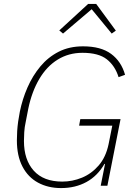

<svg xmlns="http://www.w3.org/2000/svg" viewBox="-20 -946 700 978"><path d="M493 0 515 -111H512Q477 -50 420.5 -19Q364 12 291 12Q225 12 174 -15.5Q123 -43 94.5 -97.5Q66 -152 66 -231Q66 -254 67.5 -278Q69 -302 72.5 -327Q76 -352 81 -377Q94 -441 120 -500.5Q146 -560 185.5 -607.5Q225 -655 279 -682.5Q333 -710 403 -710Q494 -710 546 -671.5Q598 -633 617 -565L584 -553Q566 -611 524 -644Q482 -677 400 -677Q330 -677 274 -642.5Q218 -608 180 -543.5Q142 -479 124 -392L111 -325Q105 -298 103.5 -272.5Q102 -247 102 -228Q102 -132 152 -76.5Q202 -21 297 -21Q349 -21 397.5 -41Q446 -61 482.5 -103Q519 -145 533 -211L552 -306H383L389 -339H594L527 0ZM429 -926H470L570 -790L549 -775L447 -899L301 -775L282 -791Z"/></svg>

Font: IBM Plex Sans ExtraLight
Style: Italic
Weight: 250
Italic angle: -11.31°
Designer: Mike Abbink, Paul van der Laan, Pieter van Rosmalen
Foundry: Bold Monday
Version: Version 3.201